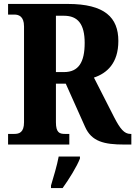

<svg xmlns="http://www.w3.org/2000/svg" viewBox="-20 -734 687 975"><path d="M21 0H332V-54H309C282 -54 264 -61 264 -113V-309H314L412 -90C445 -15 509 0 611 0H647V-54H642C611 -54 590 -80 560 -138L457 -340C523 -362 581 -413 581 -526C581 -645 512 -714 324 -714H21V-660H53C74 -660 102 -652 102 -600V-113C102 -61 77 -54 53 -54H21ZM305 -368H264V-654H305C375 -654 410 -612 410 -516C410 -418 379 -368 305 -368ZM239 208V221H298C329 178 370 113 386 71V61H278C270 105 251 168 239 208Z"/></svg>

Font: Noto Serif Condensed ExtraBold
Style: Regular
Weight: 800
Width: 3
Designer: Monotype Design Team
Foundry: Monotype Imaging Inc.
Version: Version 2.013